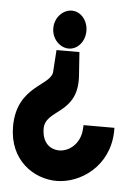

<svg xmlns="http://www.w3.org/2000/svg" viewBox="-47 -628 470 676"><g transform="rotate(5 188.0 -290.0)"><path d="M9 -167C9 -47 98 11 178 11C261 11 361 -55 365 -178V-193H256L255 -179C252 -125 210 -94 173 -97C145 -99 118 -119 117 -167C115 -238 232 -227 225 -361L219 -448H138L133 -373C133 -321 9 -313 9 -167ZM120 -524C120 -486 149 -457 180 -457C211 -457 237 -486 237 -524C237 -562 211 -591 180 -591C149 -591 120 -562 120 -524Z"/></g></svg>

Font: Charger Sport
Style: BlkNrw
Weight: 900
Designer: Jasper
Foundry: Cannot Into Space Fonts
Version: Version 1.1